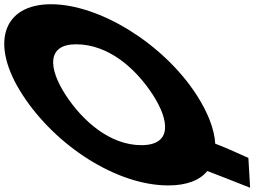

<svg xmlns="http://www.w3.org/2000/svg" viewBox="-323 -860 1317 906"><path d="M35.8 -651C189.8 -651 318.3 -536 398 -413C477.7 -290 489.1 -175 344.1 -175C195.1 -175 65.7 -290 -14 -413C-93.7 -536 -104.2 -651 35.8 -651ZM849 -115C779.9 -146 728 -169 692.6 -182C688.9 -248 659.7 -327 604 -413C447.9 -654 146.4 -840 -82.6 -840C-309.6 -840 -373.1 -654 -217 -413C-60.9 -172 227.2 15 471.2 15C557.2 15 619.7 -9 655.2 -53C704.5 -34 775 -7 857.3 26Z"/></svg>

Font: Hussar
Style: BdOpOblSeven
Weight: 700
Foundry: Cannot Into Space Fonts
Version: Version 2.00